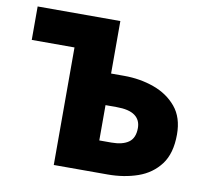

<svg xmlns="http://www.w3.org/2000/svg" viewBox="-74 -732 882 814"><g transform="rotate(10 367.0 -325.0)"><path d="M208 0V-506H24V-650H380V-424H436Q505 -424 565 -402.5Q625 -381 662.5 -336Q700 -291 700 -218Q700 -136 664 -88.5Q628 -41 569 -20.5Q510 0 440 0ZM380 -136H432Q480 -136 506 -154.5Q532 -173 532 -216Q532 -251 506.5 -269.5Q481 -288 428 -288H380Z"/></g></svg>

Font: Source Sans 3 Black
Style: Regular
Weight: 900
Designer: Paul D. Hunt
Foundry: Adobe
Version: Version 3.046;hotconv 1.0.118;makeotfexe 2.5.65603